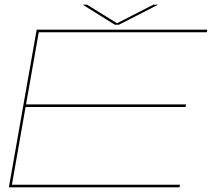

<svg xmlns="http://www.w3.org/2000/svg" viewBox="-20 -802 961 822"><path d="M18 0 137 -675H867.5L865.5 -664H146L91.5 -355H776.5L774.5 -344H89.5L31 -11H750.5L748.5 0ZM472 -696 334 -782H352.5L481 -702.5L636.5 -782H657L489 -696Z"/></svg>

Font: Anybody UltraExpanded Thin
Style: Italic
Weight: 100
Width: 9
Italic angle: -10°
Designer: Tyler Finck
Foundry: Etcetera Type Company
Version: Version 1.010; ttfautohint (v1.8.3) -l 8 -r 50 -G 200 -x 14 